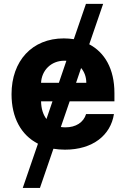

<svg xmlns="http://www.w3.org/2000/svg" viewBox="-20 -747 641 972"><path d="M502.1 -727.3H415.1L353.7 -548.7C337.4 -551.1 320.3 -552.6 302.9 -552.6C142.4 -552.6 38.4 -438.6 38.4 -270.2C38.4 -151.3 87 -62.9 172.2 -19.5L95.2 204.5H182.2L250.4 6C268.8 8.9 288.4 10.7 308.9 10.7C449.9 10.7 540.1 -62.5 556.8 -169.4H415.8C402.7 -126.8 363.6 -102.3 311.4 -102.3C303.3 -102.3 295.5 -103 288 -104L332.7 -234H559.3V-275.6C559.3 -399.9 508.9 -482.2 431.8 -522.7ZM187.9 -234H245.7L215.2 -144.5C198.2 -166.5 188.6 -196.7 187.9 -234ZM187.9 -327.8C190.7 -390.3 238.3 -439.6 305.4 -439.6C308.9 -439.6 312.5 -439.6 316.1 -439.3L278.1 -327.8ZM365.1 -327.8 390.6 -402.7C407.3 -383.2 416.9 -357.2 416.9 -327.8Z"/></svg>

Font: Magic Ui Pro
Style: Bold
Weight: 700
Designer: Stefan Endress, Andreas Faust
Version: Version 1.000;FEAKit 1.0